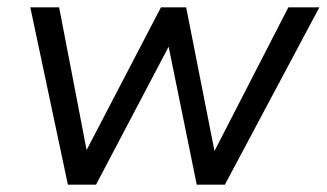

<svg xmlns="http://www.w3.org/2000/svg" viewBox="-20 -506 895 526"><path d="M166 0 63 -486H142L224 -60H199L421 -486H490L574 -60H551L770 -486H855L596 0H519L430 -437H473L243 0Z"/></svg>

Font: Nunito Sans 12pt
Style: Italic
Weight: 400
Italic angle: -9°
Designer: Vernon Adams
Foundry: Vernon Adams
Version: Version 3.101;gftools[0.9.27]